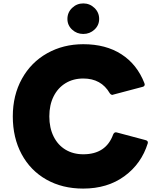

<svg xmlns="http://www.w3.org/2000/svg" viewBox="-20 -1047 936 1125"><path d="M55 -365Q55 -489 108.5 -585.5Q162 -682 256.5 -735Q351 -788 468 -788Q600 -788 691.5 -729Q783 -670 826 -560L828 -552Q828 -547 824.5 -543Q821 -539 815 -538L645 -493Q641 -491 639 -491Q630 -491 623 -501Q573 -587 468 -587Q409 -587 364 -559.5Q319 -532 294 -482Q269 -432 269 -365Q269 -298 294 -247.5Q319 -197 364 -170Q409 -143 468 -143Q601 -143 643 -259Q650 -275 664 -271L833 -226Q849 -222 846 -208Q809 -88 709.5 -15Q610 58 467 58Q345 58 251.5 5Q158 -48 106.5 -144Q55 -240 55 -365ZM468 -848Q430 -848 402.5 -873.5Q375 -899 375 -936Q375 -974 402.5 -1000.5Q430 -1027 468 -1027Q506 -1027 533.5 -1000.5Q561 -974 561 -936Q561 -899 533.5 -873.5Q506 -848 468 -848Z"/></svg>

Font: LINE Seed JP_TTF ExtraBold
Style: Regular
Weight: 800
Designer: LY Corporation & Fontrix & Fontworks
Version: Version 1.015